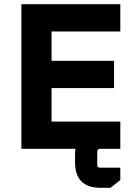

<svg xmlns="http://www.w3.org/2000/svg" viewBox="-20 -710 644 916"><path d="M82 0V-690H554V-560H226V-420H524V-290H226V-130H554V0ZM338 26Q338 -96 460 -96H480V0H457Q444 0 444 14V76Q444 90 457 90H554V149L507 186H460Q338 186 338 64Z"/></svg>

Font: Oxanium
Style: Bold
Weight: 700
Designer: Severin Meyer
Version: Version 2.000